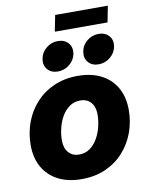

<svg xmlns="http://www.w3.org/2000/svg" viewBox="-96 -951 796 1031"><g transform="rotate(-10 302.0 -435.5)"><path d="M265.6 11.2Q190.9 11.2 137.2 -16.8Q83.5 -44.9 54.9 -95.7Q26.4 -146.5 26.4 -215.3Q26.4 -281.7 48.3 -340.3Q70.3 -398.9 111.3 -443.6Q152.3 -488.3 210 -513.4Q267.6 -538.6 338.9 -538.6Q414.1 -538.6 467.5 -510.7Q521 -482.9 549.6 -431.9Q578.1 -380.9 578.1 -312Q578.1 -247.1 556.9 -189Q535.6 -130.9 495.1 -85.7Q454.6 -40.5 396.7 -14.6Q338.9 11.2 265.6 11.2ZM274.4 -121.1Q309.1 -121.1 334.2 -139.6Q359.4 -158.2 376 -187.5Q392.6 -216.8 400.6 -250.7Q408.7 -284.7 408.7 -315.4Q408.7 -344.7 398.9 -365Q389.2 -385.3 371.6 -395.8Q354 -406.2 330.1 -406.2Q295.9 -406.2 270.5 -387.9Q245.1 -369.6 228.5 -340.6Q211.9 -311.5 203.9 -277.6Q195.8 -243.7 195.8 -212.4Q195.8 -168.9 217.5 -145Q239.3 -121.1 274.4 -121.1ZM461.9 -580.1Q425.8 -580.1 405.8 -603.3Q385.7 -626.5 391.6 -660.6Q397 -695.3 425 -718.3Q453.1 -741.2 488.8 -741.2Q524.4 -741.2 544.9 -718.3Q565.4 -695.3 559.6 -660.6Q553.7 -626.5 525.6 -603.3Q497.6 -580.1 461.9 -580.1ZM239.7 -580.1Q204.1 -580.1 183.8 -603.3Q163.6 -626.5 169.4 -660.6Q175.3 -695.3 203.1 -718.3Q231 -741.2 266.6 -741.2Q302.7 -741.2 323 -718.3Q343.3 -695.3 337.9 -660.6Q332 -626.5 304 -603.3Q275.9 -580.1 239.7 -580.1ZM564.5 -881.8 547.4 -793.5H259.8L277.3 -881.8Z"/></g></svg>

Font: Inter 24pt ExtraBold
Style: Italic
Weight: 800
Italic angle: -9.3988°
Designer: Rasmus Andersson
Foundry: rsms
Version: Version 4.001;git-66647c0bb